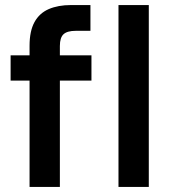

<svg xmlns="http://www.w3.org/2000/svg" viewBox="-20 -740 678 760"><path d="M97 0V-559Q97 -617 116.5 -652.5Q136 -688 173 -704Q210 -720 261 -720H338V-618H280Q246 -618 231.5 -604.5Q217 -591 217 -558V0ZM22 -421V-521H342V-421ZM449 0V-720H569V0Z"/></svg>

Font: DM Sans 10pt SemiBold
Style: Regular
Weight: 600
Version: Version 4.004;gftools[0.9.30]